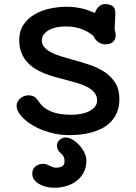

<svg xmlns="http://www.w3.org/2000/svg" viewBox="-20 -634 650 921"><path d="M59.6 0ZM59.6 -126.5Q59.6 -137.7 64.9 -147Q70.3 -156.2 78.4 -162.8Q86.4 -169.4 96.2 -173.1Q106 -176.8 115.2 -176.8Q126.5 -176.8 134.3 -174.3Q142.1 -171.9 147.9 -167.5Q153.8 -163.1 158.2 -157.2Q162.6 -151.4 167.5 -144.5Q187 -115.2 224.6 -99.4Q262.2 -83.5 322.8 -83.5Q347.7 -83.5 369.9 -87.9Q392.1 -92.3 408.9 -101.1Q425.8 -109.9 435.8 -122.6Q445.8 -135.3 445.8 -151.9Q445.8 -174.3 432.9 -189.9Q419.9 -205.6 398.7 -216.8Q377.4 -228 350.6 -235.8Q323.7 -243.7 295.4 -251Q269.5 -257.3 243.2 -264.9Q216.8 -272.5 191.9 -282.5Q167 -292.5 145.3 -306.4Q123.5 -320.3 107.4 -339.4Q91.3 -358.4 81.8 -383.5Q72.3 -408.7 72.3 -441.4Q72.3 -485.4 93 -515.9Q113.8 -546.4 146.7 -565.4Q179.7 -584.5 220.2 -593Q260.7 -601.6 299.8 -601.6Q322.3 -601.6 340.8 -599.1Q359.4 -596.7 375.5 -592.8Q391.6 -588.9 406.2 -583.3Q420.9 -577.6 435.5 -571.8Q437.5 -579.1 441.7 -586.7Q445.8 -594.2 451.7 -600.3Q457.5 -606.4 465.3 -610.4Q473.1 -614.3 482.9 -614.3Q506.8 -614.3 520 -605Q533.2 -595.7 533.2 -572.3Q533.2 -553.7 531.7 -533.7Q530.3 -513.7 530.3 -489.7Q532.7 -483.9 533.7 -476.8Q534.7 -469.7 534.7 -464.4Q534.7 -452.6 530.8 -444.6Q526.9 -436.5 520 -431.4Q513.2 -426.3 504.2 -423.8Q495.1 -421.4 484.4 -421.4Q474.6 -421.4 465.6 -424.8Q456.5 -428.2 449.2 -433.8Q441.9 -439.5 436.5 -446.8Q431.2 -454.1 428.2 -461.9Q420.4 -468.3 408.4 -476.3Q396.5 -484.4 380.1 -491.2Q363.8 -498 342.8 -502.7Q321.8 -507.3 296.4 -507.3Q271.5 -507.3 250.2 -502.7Q229 -498 213.6 -489.3Q198.2 -480.5 189.5 -468.3Q180.7 -456.1 180.7 -440.9Q180.7 -421.4 192.6 -407.5Q204.6 -393.6 224.6 -383.1Q244.6 -372.6 271.2 -364.3Q297.9 -356 326.7 -348.1Q366.2 -337.4 406.5 -324.2Q446.8 -311 479.2 -290.3Q511.7 -269.5 532.2 -238Q552.7 -206.5 552.7 -159.2Q552.7 -122.6 541.5 -95.7Q530.3 -68.8 511.7 -49.6Q493.2 -30.3 468.5 -17.8Q443.8 -5.4 417.2 1.7Q390.6 8.8 363.3 11.5Q335.9 14.2 311.5 14.2Q277.3 14.2 245.6 7.8Q213.9 1.5 185.8 -9.3Q157.7 -20 134.5 -34.2Q111.3 -48.3 94.7 -64Q78.1 -79.6 68.8 -95.7Q59.6 -111.8 59.6 -126.5ZM188.5 151.9Q196.8 151.9 204.1 154.8Q211.4 157.7 218.5 161.1Q225.6 164.6 232.9 167.5Q240.2 170.4 248.5 170.4Q268.1 170.4 278.8 163.3Q289.6 156.2 289.6 140.1Q289.6 128.4 286.9 121.3Q284.2 114.3 280 109.4Q275.9 104.5 271.2 100.6Q266.6 96.7 262.5 91.6Q258.3 86.4 255.6 79.1Q252.9 71.8 253.4 59.6Q253.4 55.7 256.3 49.8Q259.3 43.9 264.6 38.6Q270 33.2 277.6 29.3Q285.2 25.4 294.4 25.4Q311 25.4 328.9 36.1Q346.7 46.9 361.3 63.2Q376 79.6 385.3 99.1Q394.5 118.7 394.5 136.2Q394.5 166 383.1 189.9Q371.6 213.9 351.1 231Q330.6 248 302 257.3Q273.4 266.6 239.3 266.6Q217.8 266.6 199 261.5Q180.2 256.3 165.8 247.6Q151.4 238.8 143.1 226.6Q134.8 214.4 134.8 200.2Q134.8 186 139.9 176.8Q145 167.5 153.1 161.9Q161.1 156.2 170.4 154.1Q179.7 151.9 188.5 151.9Z"/></svg>

Font: Autour One
Style: Regular
Weight: 400
Version: Version 1.007; ttfautohint (v0.92) -l 24 -r 24 -G 200 -x 7 -